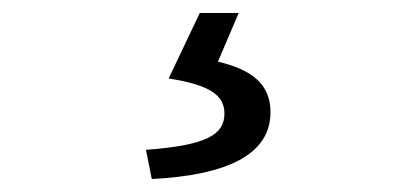

<svg xmlns="http://www.w3.org/2000/svg" viewBox="-20 -23 646 296"><path d="M214 253C331 247 397 215 397 150C397 105 366 84 316 72L348 -3H288L240 98C304 108 326 124 326 152C326 185 298 201 205 208Z"/></svg>

Font: Noto Sans CJK TC Regular
Style: Regular
Weight: 400
Designer: Ryoko NISHIZUKA (kana & ideographs); Paul D. Hunt (Latin, Greek & Cyrillic); Wenlong ZHANG (bopomofo); Sandoll Communica
Foundry: Adobe Systems Incorporated
Version: Version 1.001;PS 1.001;hotconv 1.0.78;makeotf.lib2.5.61930